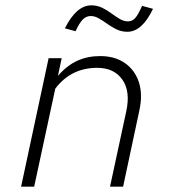

<svg xmlns="http://www.w3.org/2000/svg" viewBox="-20 -699 640 719"><path d="M59 0 162 -481H211L197 -415Q231 -454 269.5 -471.5Q308 -489 355 -489Q410 -489 447.5 -463Q485 -437 500 -391.5Q515 -346 502 -286L441 0H392L453 -283Q469 -357 438 -401Q407 -445 344 -445Q246 -445 187 -367L108 0ZM263 -582 223 -593Q266 -679 322 -679Q344 -679 362.5 -670Q381 -661 397 -649Q413 -637 428.5 -628Q444 -619 459 -619Q475 -619 486 -631Q497 -643 512 -677L553 -666Q512 -580 457 -580Q435 -580 416.5 -589Q398 -598 382 -609.5Q366 -621 350.5 -630Q335 -639 320 -639Q303 -639 290 -626Q277 -613 263 -582Z"/></svg>

Font: Red Hat Mono
Style: Italic
Weight: 300
Italic angle: -12°
Monospace: yes
Designer: Pentagram, MCKL
Foundry: Pentagram, MCKL
Version: Version 1.023